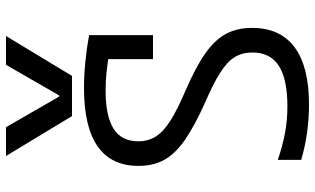

<svg xmlns="http://www.w3.org/2000/svg" viewBox="-225 -815 1050 640"><g transform="rotate(-90 300.0 -495.0)"><path d="M100 -1000H196L298 -823H302L404 -1000H500L367 -780H233ZM272 10Q225 10 178 3.5Q131 -3 87 -16V-94Q134 -78 176.5 -70Q219 -62 266 -62Q356 -62 400.5 -90.5Q445 -119 445 -179Q445 -212 430 -237Q415 -262 378.5 -285.5Q342 -309 279 -336Q203 -370 156 -402Q109 -434 88 -471Q67 -508 67 -558Q67 -649 132 -694.5Q197 -740 327 -740Q368 -740 414 -735.5Q460 -731 503 -723V-510H423V-692L444 -656Q407 -662 378 -665Q349 -668 319 -668Q233 -668 191 -641.5Q149 -615 149 -559Q149 -527 164.5 -501.5Q180 -476 217 -452.5Q254 -429 317 -402Q396 -368 441.5 -336Q487 -304 507 -267Q527 -230 527 -180Q527 -86 462.5 -38Q398 10 272 10Z"/></g></svg>

Font: M PLUS Code Latin Expanded
Style: Regular
Weight: 400
Width: 7
Designer: Coji Morishita
Foundry: UNDERFOREST DESIGN
Version: Version 1.002; ttfautohint (v1.8.3)